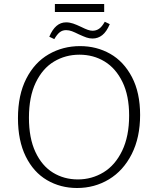

<svg xmlns="http://www.w3.org/2000/svg" viewBox="-20 -934 791 962"><path d="M70 -342Q70 -458 111.5 -539.5Q153 -621 224 -662Q295 -703 381 -703Q464 -703 532 -664.5Q600 -626 641 -548Q682 -470 682 -358Q682 -245 640 -162Q598 -79 526 -35.5Q454 8 366 8Q283 8 215.5 -31.5Q148 -71 109 -150Q70 -229 70 -342ZM627 -355Q627 -455 593.5 -523.5Q560 -592 504 -626Q448 -660 378 -660Q308 -660 250.5 -625.5Q193 -591 159 -520Q125 -449 125 -344Q125 -242 157.5 -172.5Q190 -103 245.5 -69Q301 -35 370 -35Q440 -35 498.5 -70.5Q557 -106 592 -178.5Q627 -251 627 -355ZM227 -750Q257 -822 311 -822Q329 -822 346.5 -816Q364 -810 387 -799Q407 -789 420 -784.5Q433 -780 444 -780Q462 -780 476.5 -790Q491 -800 505 -825L530 -813Q514 -775 492.5 -758Q471 -741 444 -741Q428 -741 413.5 -746Q399 -751 375 -762Q355 -772 340.5 -777.5Q326 -783 311 -783Q293 -783 279.5 -772.5Q266 -762 252 -738ZM255 -914H502V-874H255Z"/></svg>

Font: Bitter Pro Light
Style: Regular
Weight: 300
Designer: Sol Matas, and Bitter project Authors
Foundry: Sol Matas
Version: Version 1.010